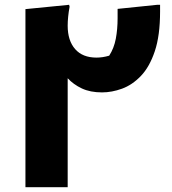

<svg xmlns="http://www.w3.org/2000/svg" viewBox="-20 -780 716 800"><path d="M86 -742 268 -760 270 -752Q266 -731 264 -710.5Q262 -690 262 -673Q262 -611 293 -575.5Q324 -540 382 -540Q395 -540 408 -542Q421 -544 435 -548Q455 -579 462.5 -618.5Q470 -658 470 -704V-743L635 -760H647V-732Q647 -632 625 -566.5Q603 -501 567 -463.5Q531 -426 488.5 -410.5Q446 -395 405 -395Q356 -395 321 -411.5Q286 -428 262 -454V0H86Z"/></svg>

Font: Kufam
Style: Bold Italic
Weight: 700
Italic angle: -11°
Designer: Artur Schmal
Foundry: Original Type
Version: Version 1.301; ttfautohint (v1.8.3)